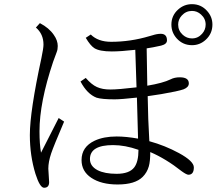

<svg xmlns="http://www.w3.org/2000/svg" viewBox="-20 -866 1040 914"><path d="M678.2 -635.7Q680.2 -510.7 681.2 -458Q756.3 -470.7 792 -488.3Q810.5 -498 835.9 -498Q878.9 -498 878.9 -469.2Q878.9 -450.7 854 -440.9Q827.6 -431.6 748 -418L683.1 -408.2Q684.6 -298.3 690.9 -193.8Q765.6 -173.3 832 -137.2Q902.8 -98.6 902.8 -69.3Q902.8 -34.2 877 -34.2Q868.2 -34.2 845.7 -50.3Q769.5 -110.4 695.3 -142.1Q695.3 -98.1 688.5 -74.2Q680.2 -44.9 659.2 -23.9Q623 12.2 540 12.2Q461.9 12.2 414.6 -19.5Q368.2 -50.3 368.2 -104Q368.2 -167 430.7 -196.3Q473.6 -216.3 535.2 -216.3Q580.1 -216.3 637.2 -206.1L631.8 -401.4Q556.6 -393.1 525.9 -393.1Q464.8 -393.1 439.9 -400.9Q395 -418 363.3 -478L388.2 -495.1Q415.5 -463.4 441.4 -451.7Q467.3 -439.9 504.9 -439.9Q543 -439.9 629.9 -450.2L624 -628.9Q554.7 -621.1 512.2 -621.1Q454.1 -621.1 429.2 -636.7Q410.2 -648.9 388.2 -686L412.1 -701.7Q446.8 -667 509.3 -667Q601.1 -667 690.9 -693.8L705.1 -697.8Q727.5 -705.1 745.1 -705.1Q774.9 -705.1 774.9 -673.8Q774.9 -655.8 747.1 -648.9Q706.1 -639.6 678.2 -635.7ZM639.2 -152.8Q575.2 -175.3 518.1 -175.3Q408.2 -175.3 408.2 -108.9Q408.2 -74.7 444.8 -55.7Q478.5 -38.6 535.2 -38.6Q595.7 -38.6 619.1 -69.3Q639.2 -95.7 639.2 -152.8ZM259.3 -304.2 285.2 -287.1Q234.9 -169.4 223.6 -135.7Q210 -95.2 210 -63Q210 -54.2 211.9 -32.2Q213.9 -7.3 213.9 1Q213.9 27.8 189.9 27.8Q169.9 27.8 148.9 -38.1Q122.1 -125 122.1 -223.1Q122.1 -335.4 177.2 -589.8Q187 -636.7 187 -653.8Q187 -704.1 150.9 -734.9L169.9 -755.9Q213.9 -732.9 236.3 -699.7Q254.9 -673.3 254.9 -647Q254.9 -630.4 250 -618.2Q242.7 -599.6 232.9 -571.8Q168 -378.4 168 -241.2Q168 -179.7 175.3 -139.2Q202.1 -192.9 259.3 -304.2ZM894 -846.2Q937 -846.2 965.8 -814Q991.2 -786.1 991.2 -749Q991.2 -705.6 959 -676.3Q931.2 -650.9 894 -650.9Q850.6 -650.9 821.3 -683.1Q795.9 -711.4 795.9 -749Q795.9 -792 828.1 -820.8Q856.4 -846.2 894 -846.2ZM894 -814Q865.2 -814 845.2 -792Q828.1 -773.4 828.1 -749Q828.1 -720.2 850.1 -700.2Q869.1 -683.1 894 -683.1Q922.4 -683.1 941.9 -705.1Q959 -724.1 959 -749Q959 -777.3 937 -796.9Q918.5 -814 894 -814Z"/></svg>

Font: I.Ming
Style: Regular
Weight: 400
Designer: Ichiten Fonts Project
Version: Version 5.10 Mar 24, 2018